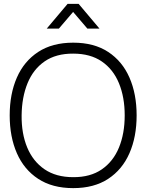

<svg xmlns="http://www.w3.org/2000/svg" viewBox="-20 -955 754 990"><path d="M221 -807.5 328.5 -935H385.5L493 -807.5H430.5L357 -893.5L283.5 -807.5ZM357.5 15Q250 15 177 -32.8Q104 -80.5 67 -165Q30 -249.5 30 -360Q30 -470.5 67 -555Q104 -639.5 177 -687.2Q250 -735 357.5 -735Q465 -735 537.8 -687.2Q610.5 -639.5 647.5 -555Q684.5 -470.5 684.5 -360Q684.5 -249.5 647.5 -165Q610.5 -80.5 537.8 -32.8Q465 15 357.5 15ZM357.5 -41.5Q446 -41 505 -81.8Q564 -122.5 593.5 -194.5Q623 -266.5 623 -360Q623 -453.5 593.5 -525.5Q564 -597.5 505 -638Q446 -678.5 357.5 -678.5Q269 -679 210.2 -638.5Q151.5 -598 122 -525.8Q92.5 -453.5 91.5 -360Q90.5 -266.5 120.2 -194.8Q150 -123 209.5 -82.2Q269 -41.5 357.5 -41.5Z"/></svg>

Font: Manrope ExtraLight Light
Style: Regular
Weight: 300
Version: Version 4.504